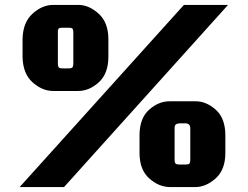

<svg xmlns="http://www.w3.org/2000/svg" viewBox="-20 -763 1010 783"><path d="M241 0H60L730 -743H910ZM299 -392H197Q152 -392 112.5 -427.5Q73 -463 72 -532V-603Q73 -671 112.5 -707Q152 -743 197 -743H299Q343 -743 382.5 -707Q422 -671 422 -603V-532Q422 -463 383 -427.5Q344 -392 299 -392ZM261 -484Q271 -484 275 -488Q279 -492 279 -503V-632Q279 -643 275 -646.5Q271 -650 261 -650H234Q224 -650 220 -647Q216 -644 216 -632V-503Q216 -492 220 -488Q224 -484 234 -484ZM775 0H675Q628 0 588.5 -35.5Q549 -71 549 -139V-211Q549 -281 588.5 -316Q628 -351 675 -350H775Q820 -351 859.5 -316Q899 -281 899 -211V-139Q899 -71 859.5 -35.5Q820 0 775 0ZM737 -92Q748 -92 752 -95.5Q756 -99 756 -112V-240Q756 -259 737 -260H712Q701 -259 696.5 -255Q692 -251 692 -240V-112Q692 -99 696.5 -95.5Q701 -92 712 -92Z"/></svg>

Font: Aneo
Style: Bold
Weight: 700
Designer: Anastasios Pappas
Foundry: Anastasios Pappas
Version: Version 1.000